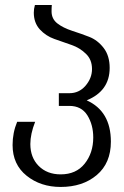

<svg xmlns="http://www.w3.org/2000/svg" viewBox="-20 -740 489 760"><path d="M418.9 -179.2Q418.9 -94.2 362.8 -46.9Q307.1 0 220.2 0Q140.6 0 85.4 -44.4Q29.8 -88.9 29.8 -166Q29.8 -214.4 47.9 -257.8H119.1Q100.1 -209.5 100.1 -169.9Q100.1 -116.7 132.8 -83.5Q166 -49.8 220.2 -49.8Q281.2 -49.8 314.9 -91.8Q349.1 -134.3 349.1 -195.8Q349.1 -246.1 325.7 -283.7Q302.2 -320.8 254.9 -320.8H212.9V-371.1H254.9Q292.5 -371.1 317.9 -399.9Q344.2 -430.2 344.2 -466.8Q344.2 -503.9 320.3 -526.9Q295.9 -550.8 263.2 -562L194.8 -585.9Q161.6 -597.7 137.7 -623.5Q113.8 -649.9 113.8 -689.9Q113.8 -704.6 118.2 -720.2H185.1Q184.1 -709.5 184.1 -694.8Q184.1 -665 207.5 -647Q229.5 -629.9 265.1 -618.2Q305.7 -605 333 -594.2Q366.7 -581.1 390.6 -549.8Q414.1 -519 414.1 -471.2Q414.1 -379.9 323.2 -342.8Q418.9 -299.8 418.9 -179.2Z"/></svg>

Font: Miedinger*
Style: Book
Weight: 400
Version: Version 001.000